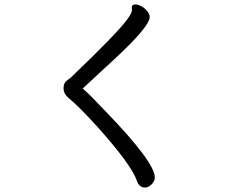

<svg xmlns="http://www.w3.org/2000/svg" viewBox="-20 -783 1040 867"><path d="M635 64Q608 64 598 33Q573 -39 422 -208Q336 -303 289 -341Q267 -360 267 -384Q267 -407 280 -417.5Q293 -428 300 -433Q506 -630 551 -691Q576 -723 576 -738L575 -747Q575 -763 591 -763Q602 -763 617 -755.5Q632 -748 644 -734Q656 -720 656 -706Q656 -664 501 -520L354 -384V-383L366 -372Q379 -362 458 -279Q679 -50 679 18Q679 35 664.5 49.5Q650 64 635 64Z"/></svg>

Font: ToneOZ-Pinyin-WenKai-Medium
Style: Medium
Weight: 700
Designer: Fontworks Inc.
Foundry: ToneOZ
Version: Version 0.240331